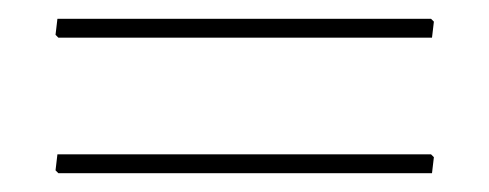

<svg xmlns="http://www.w3.org/2000/svg" viewBox="-20 -372 520 204"><path d="M438 -352 441 -349 439 -332H42L39 -335L41 -352ZM438 -208 441 -205 439 -188H42L39 -191L41 -208Z"/></svg>

Font: Alegreya Sans Thin
Style: Regular
Weight: 100
Designer: Juan Pablo del Peral
Foundry: Huerta Tipografica
Version: Version 2.007